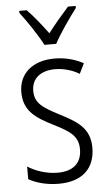

<svg xmlns="http://www.w3.org/2000/svg" viewBox="-55 -801 477 847"><g transform="rotate(-5 184.0 -377.5)"><path d="M161 -606H213C237 -651 281 -714 313 -756V-765H279C245 -727 218 -695 187 -655C159 -693 125 -736 96 -765H63V-756C93 -717 137 -652 161 -606ZM332 -136C332 -223 276 -255 201 -294C129 -331 94 -353 94 -408C94 -463 134 -495 198 -495C236 -495 276 -483 305 -465L327 -510C291 -530 247 -542 199 -542C100 -542 41 -487 41 -407C41 -322 95 -289 172 -250C242 -215 277 -191 277 -134C277 -75 242 -39 170 -39C121 -39 72 -56 38 -78V-22C68 -5 114 10 171 10C275 10 332 -44 332 -136Z"/></g></svg>

Font: Noto Sans Hebrew Condensed Light
Style: Regular
Weight: 300
Width: 3
Designer: Monotype Design Team
Foundry: Monotype Imaging Inc.
Version: Version 2.004